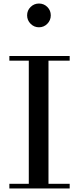

<svg xmlns="http://www.w3.org/2000/svg" viewBox="-20 -1067 448 1087"><path d="M33 0V-26.5H143V-723.5H33V-750H374.5V-723.5H254.5V-26.5H374.5V0ZM200.5 -912.5Q173 -912.5 153.2 -932.5Q133.5 -952.5 133.5 -980Q133.5 -1008 153.2 -1027.5Q173 -1047 200.5 -1047Q228.5 -1047 248 -1027.5Q267.5 -1008 267.5 -980Q267.5 -952.5 248 -932.5Q228.5 -912.5 200.5 -912.5Z"/></svg>

Font: Bodoni Moda SC 9pt Medium
Style: Regular
Weight: 500
Designer: Owen Earl
Foundry: indestructible type
Version: Version 2.005